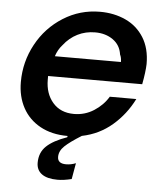

<svg xmlns="http://www.w3.org/2000/svg" viewBox="-55 -617 746 880"><g transform="rotate(5 318.5 -177.0)"><path d="M158 -255V-238Q158 -174 193.5 -133Q229 -92 291 -92Q341 -92 382.5 -118.5Q424 -145 448 -185H570Q534 -113 474.5 -62Q415 -11 336 5Q283 38 259.5 60.5Q236 83 236 110Q236 141 275 141Q298 141 320 132L307 206Q271 215 242 215Q195 215 170 197Q145 179 145 145Q145 98 176 68.5Q207 39 270 17L271 11H270Q198 11 145 -18Q92 -47 64 -98.5Q36 -150 36 -217Q36 -310 80 -391Q124 -472 201 -520.5Q278 -569 370 -569Q435 -569 488 -544.5Q541 -520 572 -470.5Q603 -421 603 -349Q602 -313 591 -255ZM181 -348H485Q485 -368 478 -382Q472 -425 438 -449Q404 -473 356 -473Q312 -473 275 -454.5Q238 -436 211 -401Q191 -379 181 -348Z"/></g></svg>

Font: Open Sauce One SemiBold Italic
Style: Regular
Weight: 600
Italic angle: -10°
Designer: Alfredo Marco Pradil
Foundry: Creative Sauce Fz LLC
Version: Version 1.477